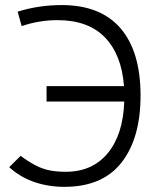

<svg xmlns="http://www.w3.org/2000/svg" viewBox="-20 -723 626 753"><path d="M232.4 9.8Q168.9 9.8 113.5 -9.5Q58.1 -28.8 16.1 -67.4L61 -111.8Q93.3 -87.9 119.9 -74.2Q146.5 -60.5 174.3 -54.9Q202.1 -49.3 237.8 -49.3Q342.3 -49.3 402.6 -122.3Q462.9 -195.3 467.3 -324.7H162.6V-385.3H466.3Q457 -508.8 391.4 -576.4Q325.7 -644 205.6 -644Q133.3 -644 64.9 -620.6L49.3 -677.2Q131.3 -703.1 222.2 -703.1Q374.5 -703.1 452.9 -611.8Q531.2 -520.5 531.2 -348.1Q531.2 -180.7 456.5 -85.4Q381.8 9.8 232.4 9.8Z"/></svg>

Font: Caskaydia Cove Light
Style: Regular
Weight: 300
Monospace: yes
Designer: Aaron Bell
Foundry: Saja Typeworks
Version: Version 4.300; ttfautohint (v1.8.3)